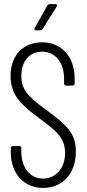

<svg xmlns="http://www.w3.org/2000/svg" viewBox="-20 -916 426 944"><path d="M158 -767H178C183 -767 187 -770 190 -774L259 -884C263 -891 260 -896 252 -896H225C220 -896 216 -893 213 -889L151 -779C147 -772 150 -767 158 -767ZM192 8C286 8 353 -61 353 -171C353 -264 305 -303 204 -378C121 -440 85 -472 85 -542C85 -620 129 -662 187 -662C251 -662 295 -609 295 -530V-505C295 -499 299 -495 305 -495H337C343 -495 347 -499 347 -505V-530C347 -637 283 -708 187 -708C98 -708 32 -648 32 -543C32 -440 95 -393 175 -333C251 -276 300 -242 300 -164C300 -88 253 -38 192 -38C129 -38 85 -90 85 -169V-188C85 -194 81 -198 75 -198H43C37 -198 33 -194 33 -188V-167C33 -62 98 8 192 8Z"/></svg>

Font: Barlow Condensed Light
Style: Regular
Weight: 300
Width: 3
Designer: Jeremy Tribby
Foundry: Tribby Type
Version: Version 1.422;hotconv 1.0.109;makeotfexe 2.5.65596